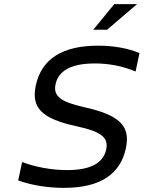

<svg xmlns="http://www.w3.org/2000/svg" viewBox="-20 -900 695 929"><path d="M636 -554 655 -643C599 -667 528 -679 454 -679C285 -679 181 -617 153 -486C131 -380 179 -326 351 -289C466 -264 506 -237 494 -177C480 -112 420 -77 305 -77C229 -77 151 -92 87 -116L68 -27C134 -3 213 9 289 9C465 9 562 -57 589 -182C612 -290 561 -343 385 -382C274 -407 236 -435 249 -493C263 -558 325 -593 439 -593C505 -593 572 -581 636 -554ZM431 -756H498L643 -880H533Z"/></svg>

Font: LT Wave Mono
Style: Italic
Weight: 400
Designer: Daniel Lyons
Version: Version 2.5 (Glyphs App)